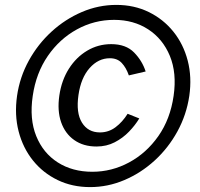

<svg xmlns="http://www.w3.org/2000/svg" viewBox="-20 -753 816 783"><path d="M347.5 10Q274.5 10 215 -18.8Q155.5 -47.5 114.5 -98.5Q73.5 -149.5 56 -217Q38.5 -284.5 49.5 -362Q60.5 -438.5 97.5 -505.8Q134.5 -573 190.2 -624Q246 -675 313.8 -704Q381.5 -733 454.5 -733Q527 -733 586.5 -704Q646 -675 687 -624Q728 -573 745.5 -505.8Q763 -438.5 752 -362Q740.5 -284.5 703.5 -217Q666.5 -149.5 610.8 -98.5Q555 -47.5 487.5 -18.8Q420 10 347.5 10ZM356.5 -52.5Q435.5 -52.5 506.2 -90.5Q577 -128.5 625.8 -198Q674.5 -267.5 688 -362Q701.5 -455 672.8 -524.8Q644 -594.5 584.5 -633.2Q525 -672 445.5 -672Q364.5 -672 293.8 -633.2Q223 -594.5 175 -524.8Q127 -455 113.5 -362Q99.5 -267.5 127.8 -198Q156 -128.5 215.8 -90.5Q275.5 -52.5 356.5 -52.5ZM373.5 -155.5Q320 -155.5 282.8 -181.8Q245.5 -208 229.2 -254.8Q213 -301.5 222 -363.5Q231 -425.5 261 -472.8Q291 -520 335.8 -546.5Q380.5 -573 433.5 -573Q493.5 -573 526.8 -539Q560 -505 574 -461.5L505.5 -445.5Q494.5 -477 476.5 -496.2Q458.5 -515.5 428 -515.5Q381 -515.5 345.5 -475.5Q310 -435.5 300 -365.5Q289.5 -293 314.2 -253Q339 -213 387.5 -213Q423 -213 451.2 -234.2Q479.5 -255.5 500.5 -289L548 -270Q531.5 -242.5 506.2 -216.2Q481 -190 447.8 -172.8Q414.5 -155.5 373.5 -155.5Z"/></svg>

Font: Public Sans
Style: Italic
Weight: 400
Italic angle: -8°
Designer: The Public Sans project authors (U.S. Web Design System). Libre Franklin designed by Pablo Impallari and Rodrigo Fuenzal
Version: Version 1.008; ttfautohint (v1.8.1) -l 8 -r 50 -G 200 -x 14 